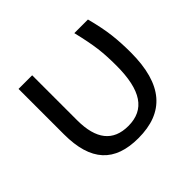

<svg xmlns="http://www.w3.org/2000/svg" viewBox="-132 -701 876 876"><g transform="rotate(-45 306.5 -263.0)"><path d="M307.1 9.8C473.1 9.8 559.1 -85 559.1 -292C559.1 -332.5 557.1 -371.1 552.7 -408.2C548.3 -444.8 539.6 -487.8 526.9 -536.1H439C451.2 -485.8 459.5 -443.4 463.9 -409.7C468.3 -375.5 470.2 -337.4 470.2 -295.9C470.2 -136.2 419.9 -62 314 -62C215.8 -62 167 -123.5 167 -246.1V-536.1H79.1V-243.2C79.1 -69.3 154.8 9.8 307.1 9.8Z"/></g></svg>

Font: Noto Reveo Sans
Style: Regular
Weight: 400
Designer: Monotype Design team
Foundry: Monotype Imaging Inc.
Version: Version 1.04